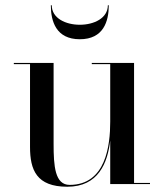

<svg xmlns="http://www.w3.org/2000/svg" viewBox="-20 -699 622 729"><path d="M176.5 -679H173C173 -618 193 -550 283 -550C373 -550 393 -618 393 -679H389.5C389.5 -630 337 -605 283 -605C229 -605 176.5 -630 176.5 -679ZM489 -4.5V-460H328.5V-455.5H398.5V-237C398.5 -148 382.5 3 244.5 3C188.5 3 183.5 -68.5 183.5 -152.5V-460H32.5V-455.5H94V-141C94 -54 118.5 10 235.5 10C354 10 388.5 -81 398.5 -165.5V0H549.5V-4.5Z"/></svg>

Font: Bodoni* 36pt
Style: Regular
Weight: 400
Version: Version 2.3